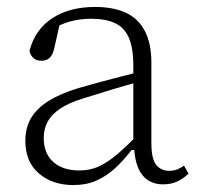

<svg xmlns="http://www.w3.org/2000/svg" viewBox="-20 -520 577 553"><path d="M191 13Q131 13 92 -20.5Q53 -54 53 -114Q53 -152 69.5 -180Q86 -208 119.5 -229Q153 -250 205 -266Q236 -275 266 -283Q296 -291 326.5 -299Q357 -307 386 -314V-286Q345 -275 302 -262Q259 -249 218 -236Q179 -224 154 -207.5Q129 -191 117.5 -170Q106 -149 106 -123Q106 -78 133.5 -53.5Q161 -29 209 -29Q240 -29 265.5 -41Q291 -53 318 -76Q345 -99 378 -133L381 -88H359Q336 -58 311.5 -35.5Q287 -13 258 0Q229 13 191 13ZM450 11Q411 11 389.5 -16.5Q368 -44 366 -100L364 -102V-331Q364 -382 351 -411.5Q338 -441 311 -453.5Q284 -466 243 -466Q210 -466 181.5 -458Q153 -450 127 -434L155 -463L136 -380Q132 -362 123 -353.5Q114 -345 99 -345Q84 -345 75.5 -353.5Q67 -362 65 -374Q81 -435 130.5 -467.5Q180 -500 254 -500Q306 -500 342 -483.5Q378 -467 397 -431Q416 -395 416 -339V-108Q416 -62 430 -45Q444 -28 467 -28Q481 -28 491.5 -32.5Q502 -37 510 -43L523 -20Q510 -7 492 2Q474 11 450 11Z"/></svg>

Font: Source Serif 4 Light
Style: Regular
Weight: 300
Designer: Frank Grießhammer
Foundry: Adobe Systems Incorporated
Version: Version 4.004;hotconv 1.0.116;makeotfexe 2.5.65601